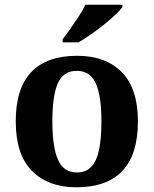

<svg xmlns="http://www.w3.org/2000/svg" viewBox="-20 -786 654 816"><path d="M304.9 10Q184.8 10 115.8 -59.6Q46.9 -129.2 46.9 -270.2Q46.9 -410.7 113 -479.8Q179.2 -548.9 308.1 -548.9Q428.2 -548.9 497.1 -479.8Q566.1 -410.7 566.1 -270.2Q566.1 -129.2 499.9 -59.6Q433.8 10 304.9 10ZM307 -53Q345.4 -53 368.4 -77.7Q391.5 -102.3 401.3 -150.9Q411.1 -199.6 411.1 -270.2Q411.1 -377.5 387.3 -431.2Q363.5 -484.9 305.9 -484.9Q248.4 -484.9 225.4 -431.2Q202.5 -377.5 202.5 -270.3Q202.5 -163.1 225.9 -108.1Q249.4 -53 307 -53ZM245.9 -619Q260.9 -638 279.3 -664Q297.6 -690 315.2 -717Q332.8 -744 342.8 -766H500.3V-756Q491.3 -743 470.1 -723Q448.9 -703 421.5 -681Q394 -659 365.8 -639.5Q337.6 -620 314.1 -606H245.9Z"/></svg>

Font: Noto Serif Khmer
Style: Regular
Weight: 400
Designer: Danh Hong and the Monotype Design Team
Foundry: Monotype Imaging Inc.
Version: Version 2.003